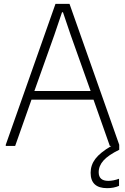

<svg xmlns="http://www.w3.org/2000/svg" viewBox="-20 -760 651 1000"><path d="M538 220Q452 220 452 140Q452 100 476.5 67.5Q501 35 560 0H552L467 -241H144L59 0H10V-6L269 -740H342L601 -6V20Q544 48 519 76Q494 104 494 137Q494 182 544 182Q570 182 600 171V208Q573 220 538 220ZM452 -286 348 -578 308 -696H303L263 -578L159 -286Z"/></svg>

Font: Encode Sans Narrow
Style: ExtraLight
Weight: 200
Designer: Pablo Impallari, Andres Torresi
Foundry: Pablo Impallari, Andres Torresi
Version: Version 1.000; ttfautohint (v1.00) -l 8 -r 50 -G 200 -x 14 -